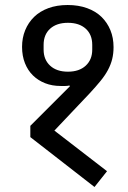

<svg xmlns="http://www.w3.org/2000/svg" viewBox="-20 -725 510 766"><path d="M101 -178V-223L259 -381L257 -384Q249 -382 240.5 -382Q232 -382 222 -382Q188 -382 160 -393Q132 -404 111.5 -424Q91 -444 79.5 -473Q68 -502 68 -538Q68 -574 80.5 -604.5Q93 -635 116 -657.5Q139 -680 173 -692.5Q207 -705 250 -705Q293 -705 327.5 -692.5Q362 -680 385 -657.5Q408 -635 420.5 -604.5Q433 -574 433 -537Q433 -511 427.5 -489Q422 -467 410.5 -445.5Q399 -424 381 -402Q363 -380 339 -354L197 -204L407 -42L357 21ZM251 -439Q296 -439 322 -463Q348 -487 348 -527V-546Q348 -587 322 -610.5Q296 -634 251 -634Q206 -634 180 -610.5Q154 -587 154 -546V-527Q154 -487 180 -463Q206 -439 251 -439Z"/></svg>

Font: IBM Plex Sans Devanagari Text
Style: Regular
Weight: 450
Designer: Mike Abbink, Paul van der Laan, Pieter van Rosmalen, Erin McLaughlin
Foundry: Bold Monday
Version: Version 1.1